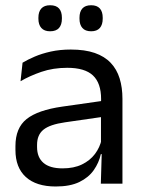

<svg xmlns="http://www.w3.org/2000/svg" viewBox="-20 -684 534 715"><path d="M355.5 0 359 -118.5 356 -131V-286.5L356.5 -315Q356.5 -374.5 326.2 -403Q296 -431.5 230.5 -431.5Q178 -431.5 134.2 -416.5Q90.5 -401.5 56.5 -381.5L64 -450.5Q83 -462 109.2 -473.2Q135.5 -484.5 169.2 -492Q203 -499.5 243.5 -499.5Q296 -499.5 332.8 -486.8Q369.5 -474 392.2 -450Q415 -426 425.5 -392Q436 -358 436 -316V0ZM187.5 10.5Q115 10.5 76.2 -24.8Q37.5 -60 37.5 -125.5V-140Q37.5 -207.5 79.2 -240.8Q121 -274 212 -287L366.5 -309L371 -250L222 -228.5Q166 -220.5 142 -201.2Q118 -182 118 -144.5V-136.5Q118 -98 141.8 -77.5Q165.5 -57 213 -57Q255 -57 285 -71.5Q315 -86 333.5 -110.5Q352 -135 358.5 -165L371 -110H355.5Q348.5 -78 329.2 -50.5Q310 -23 275.5 -6.2Q241 10.5 187.5 10.5ZM166.5 -567.5Q145 -567.5 134 -579.8Q123 -592 123 -614.5V-618Q123 -640.5 134 -652.5Q145 -664.5 166.5 -664.5Q189 -664.5 199.8 -652.5Q210.5 -640.5 210.5 -618V-614.5Q210.5 -592 199.8 -579.8Q189 -567.5 166.5 -567.5ZM319.5 -567.5Q297.5 -567.5 286.8 -579.8Q276 -592 276 -614.5V-618Q276 -640.5 286.8 -652.5Q297.5 -664.5 319.5 -664.5Q341 -664.5 351.8 -652.5Q362.5 -640.5 362.5 -618V-614.5Q362.5 -592 351.8 -579.8Q341 -567.5 319.5 -567.5Z"/></svg>

Font: Anek Latin
Style: Regular
Weight: 400
Designer: Yesha Goshar
Foundry: Ek Type
Version: Version 1.003